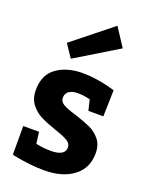

<svg xmlns="http://www.w3.org/2000/svg" viewBox="-158 -934 803 1027"><g transform="rotate(20 243.5 -420.5)"><path d="M220.2 -100.1Q302.2 -100.1 301.8 -148.9Q301.8 -170.9 278.8 -184.6Q255.9 -198.2 206.1 -214.8Q152.8 -232.9 118.9 -250Q85 -267.1 60.1 -298.6Q35.2 -330.1 35.2 -378.9Q35.2 -466.8 94 -508.3Q152.8 -549.8 241.2 -549.8Q281.2 -549.8 322.5 -543.5Q363.8 -537.1 391.8 -529.5Q419.9 -522 426.8 -520L422.9 -370.1H337.9L323.2 -430.2Q323.2 -431.2 301 -435.5Q278.8 -439.9 253.9 -439.9Q220.7 -439.9 202.9 -427Q185.1 -414.1 185.1 -389.2Q185.1 -367.2 208 -354Q231 -340.8 280.8 -326.2Q334 -309.1 368.4 -293.5Q402.8 -277.8 427.5 -247.8Q452.1 -217.8 452.1 -169.9Q452.1 -85 389.6 -37.6Q327.1 9.8 222.2 9.8Q180.2 9.8 139.2 4.9Q98.1 0 71.5 -4.9Q44.9 -9.8 38.1 -12.2V-174.8H127.9L136.2 -109.9Q136.2 -108.9 162.6 -104.5Q189 -100.1 220.2 -100.1ZM328.1 -851.1 105 -672.9 153.8 -600.1 396 -747.1Z"/></g></svg>

Font: Kadwa
Style: Bold
Weight: 700
Designer: Sol Matas
Foundry: Sol Matas
Version: Version 1.001;PS 001.000;hotconv 1.0.70;makeotf.lib2.5.58329